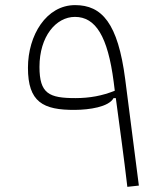

<svg xmlns="http://www.w3.org/2000/svg" viewBox="-20 -723 626 748"><path d="M476.1 4.9 521 0C502.9 -142.1 486.8 -266.6 467.8 -414.1C439.5 -632.8 377 -703.1 272.5 -703.1C160.6 -703.1 88.9 -585.9 88.9 -459C88.9 -325.7 147 -293.9 272.9 -294.9C326.7 -295.4 403.3 -305.7 422.4 -340.8H431.2C447.8 -216.3 462.4 -112.8 476.1 4.9ZM427.2 -369.6C379.4 -350.1 329.6 -340.8 273.9 -340.8C171.4 -340.8 133.8 -357.9 133.8 -462.4C133.8 -581.1 198.2 -657.2 272 -657.2C352.5 -657.2 399.9 -581.5 422.9 -403.8C424.3 -392.1 425.8 -380.9 427.2 -369.6Z"/></svg>

Font: Cascadia Code PL ExtraLight
Style: Regular
Weight: 200
Monospace: yes
Designer: Aaron Bell
Foundry: Saja Typeworks
Version: Version 2404.023